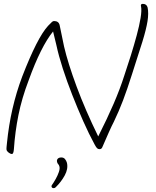

<svg xmlns="http://www.w3.org/2000/svg" viewBox="-20 -746 809 995"><path d="M42 52Q34 52 25 45Q16 38 14 31Q13 24 14 15.5Q15 7 16 -4Q34 -187 95 -349Q173 -551 229 -612Q244 -628 249.5 -632.5Q255 -637 260 -637Q284 -637 289 -616Q292 -604 297.5 -575Q303 -546 312 -505Q332 -419 377 -297.5Q422 -176 489 -39Q536 -132 569 -208.5Q602 -285 624 -354Q641 -404 658 -458.5Q675 -513 688.5 -563Q702 -613 708.5 -652.5Q715 -692 711 -712Q707 -726 720 -726Q740 -726 745 -707Q751 -678 744.5 -636.5Q738 -595 718 -530Q698 -465 665 -364Q639 -282 617.5 -225.5Q596 -169 570 -115Q559 -94 544.5 -61.5Q530 -29 511 15Q507 27 496 27Q488 27 483 22Q478 17 471 4Q441 -51 411.5 -117.5Q382 -184 354.5 -254Q327 -324 305.5 -390.5Q284 -457 272 -513L255 -583Q192 -505 129 -331Q93 -237 75.5 -149.5Q58 -62 52 27Q50 52 42 52ZM298 70Q310 70 317 78.5Q324 87 327 98Q334 129 315.5 163Q297 197 268 225Q264 229 258 229Q249 229 247 221Q246 217 249 213Q259 199 269 181Q279 163 285 145.5Q291 128 288 117Q286 109 281.5 104.5Q277 100 276 94Q273 84 279 77Q285 70 298 70Z"/></svg>

Font: Oooh Baby
Style: Normal
Weight: 400
Designer: Robert E. Leuschke
Foundry: Robert E. Leuschke
Version: Version 1.011; ttfautohint (v1.8.3)